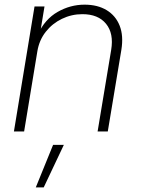

<svg xmlns="http://www.w3.org/2000/svg" viewBox="-20 -567 614 828"><path d="M141.1 -345.7 84 0H40L128.9 -539.1H171.9L151.9 -417.5L143.1 -418.5Q173.8 -484.4 228.5 -515.6Q283.2 -546.9 344.7 -546.9Q400.9 -546.9 439.9 -523.2Q479 -499.5 496.1 -456.1Q513.2 -412.6 503.4 -352.1L444.8 0H400.9L459.5 -352.1Q471.2 -422.9 437.3 -464.4Q403.3 -505.9 335.4 -505.9Q288.6 -505.9 247.1 -485.8Q205.6 -465.8 177.2 -429.7Q148.9 -393.6 141.1 -345.7ZM134.3 241.2 209 57.6H255.4L168.5 241.2Z"/></svg>

Font: Inter 18pt ExtraLight
Style: Italic
Weight: 250
Italic angle: -9.3988°
Designer: Rasmus Andersson
Foundry: rsms
Version: Version 4.001;git-66647c0bb